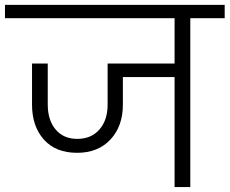

<svg xmlns="http://www.w3.org/2000/svg" viewBox="-49 -760 933 780"><path d="M-28.8 -740.2H863.8V-686H724.1V0H660.2V-446.8H450.2V-335Q450.2 -247.6 399.9 -193.4Q349.6 -139.2 264.2 -139.2Q177.2 -139.2 129.2 -193.1Q81.1 -247.1 81.1 -335V-502H145V-335Q145 -272 177 -233.9Q209 -195.8 265.1 -195.8Q321.8 -195.8 355 -233.9Q388.2 -272 388.2 -335V-502H660.2V-686H-28.8Z"/></svg>

Font: PoppinsZ Light
Style: Regular
Weight: 300
Designer: Ninad Kale (Devanagari), Jonny Pinhorn (Latin)
Foundry: Indian Type Foundry
Version: Version 3.002;FEAKit 1.0